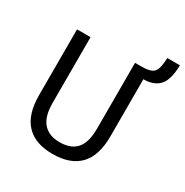

<svg xmlns="http://www.w3.org/2000/svg" viewBox="-178 -911 1030 1070"><g transform="rotate(30 337.0 -376.5)"><path d="M535.3 -598.9Q524.6 -598.9 515.1 -599.6Q505.5 -600.4 491 -603.7Q476.5 -607 450.6 -613.5V-655H492.3Q533.1 -655 554.2 -664.3Q575.2 -673.5 583.2 -698.2Q591.1 -722.9 593.1 -768H674.2Q672.2 -673.3 637.5 -636.1Q602.9 -598.9 535.3 -598.9ZM450.6 -231.5V-655H536.6V-232.1Q536.6 -106.5 477.9 -45.8Q419.1 15 305.1 15Q193 15 135.2 -46.6Q77.4 -108.1 77.4 -232.1V-655H164.4V-231.5Q164.4 -144.5 201.1 -102.9Q237.9 -61.4 307 -61.4Q378.9 -61.4 414.8 -101.9Q450.6 -142.5 450.6 -231.5Z"/></g></svg>

Font: Intel One Mono Light
Style: Regular
Weight: 300
Monospace: yes
Designer: Fred Shallcrass
Foundry: Frere-Jones Type LLC
Version: Version 1.004